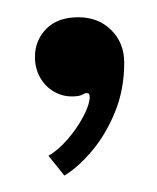

<svg xmlns="http://www.w3.org/2000/svg" viewBox="-20 -106 187 228"><path d="M56.5 102.5 37.5 79Q49 72.5 60.2 59.5Q71.5 46.5 79 32.2Q86.5 18 86.5 9Q86.5 4.5 83 4.5Q81 4.5 77.5 6.5Q74 8.5 65.5 8.5Q53.5 8.5 43.5 2.5Q33.5 -3.5 27.5 -14.2Q21.5 -25 21.5 -38.5Q21.5 -58 35 -71.8Q48.5 -85.5 73 -85.5Q97 -85.5 112.2 -70.2Q127.5 -55 127.5 -31.5Q127.5 0.5 116.5 27.2Q105.5 54 89.2 73.2Q73 92.5 56.5 102.5Z"/></svg>

Font: Imbue 24pt Light
Style: Regular
Weight: 300
Designer: Tyler Finck
Foundry: Etcetera Type Company
Version: Version 1.102